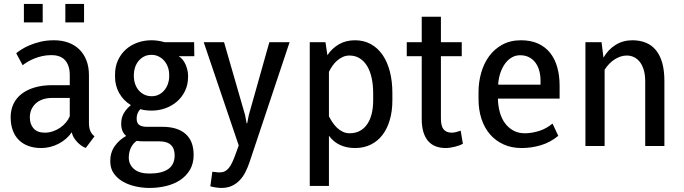

<svg xmlns="http://www.w3.org/2000/svg" viewBox="-20 -743 3480 977"><path d="M416.5 9.8Q405.8 6.3 394.3 -1.7Q382.8 -9.8 372.6 -20.5Q362.3 -31.2 355 -43.9Q347.7 -56.6 345.2 -69.8Q333 -51.8 315.7 -36.9Q298.3 -22 278.1 -11.5Q257.8 -1 235.4 4.6Q212.9 10.3 189.9 10.3Q152.3 10.3 123.3 -0.7Q94.2 -11.7 74.5 -32Q54.7 -52.2 44.4 -81.3Q34.2 -110.4 34.2 -146.5Q34.2 -184.6 48.8 -214.8Q63.5 -245.1 91.1 -266.1Q118.7 -287.1 157.7 -298.3Q196.8 -309.6 246.1 -309.6H335V-361.3Q335 -408.7 311.8 -435.8Q288.6 -462.9 239.7 -462.4Q216.8 -462.4 195.8 -457.8Q174.8 -453.1 156.2 -445.8Q137.7 -438.5 122.3 -429.4Q106.9 -420.4 95.2 -411.1L62.5 -472.2Q71.8 -480 89.1 -491.2Q106.4 -502.4 131.1 -512.9Q155.8 -523.4 186.8 -530.8Q217.8 -538.1 255.4 -538.1Q294.4 -538.1 327.1 -526.4Q359.9 -514.6 383.3 -491.9Q406.7 -469.2 419.7 -436Q432.6 -402.8 432.6 -360.4V-117.2Q432.6 -95.7 438.7 -78.9Q444.8 -62 460.9 -49.3ZM208 -67.9Q229 -67.9 249 -74.7Q269 -81.5 285.9 -93Q302.7 -104.5 315.4 -119.6Q328.1 -134.8 335 -151.4V-244.6H245.6Q218.3 -244.6 197 -237.1Q175.8 -229.5 161.4 -216.1Q147 -202.6 139.4 -184.6Q131.8 -166.5 131.8 -146Q131.8 -110.8 150.9 -89.4Q169.9 -67.9 208 -67.9ZM407.7 -628.9H312.5V-723.1H407.7ZM197.3 -628.9H101.6V-723.1H197.3Z M968.8 -457H889.2Q900.9 -450.2 909.9 -438.7Q918.9 -427.2 924.8 -413.6Q930.7 -399.9 933.8 -385.3Q937 -370.6 937 -358.4V-352.5Q937 -312.5 921.6 -280.5Q906.2 -248.5 880.6 -226.3Q855 -204.1 821.5 -192.1Q788.1 -180.2 752 -180.2Q736.3 -180.2 721.7 -181.9Q707 -183.6 693.8 -187.5Q685.1 -178.2 680.2 -166.5Q675.3 -154.8 675.3 -139.6Q675.3 -116.2 689 -106.9Q702.6 -97.7 727.5 -97.7H806.2Q883.3 -97.7 924.3 -61.5Q965.3 -25.4 965.3 45.4Q965.3 89.4 946.5 121.1Q927.7 152.8 896.7 173.3Q865.7 193.8 825 203.6Q784.2 213.4 740.2 213.4Q707.5 213.4 672.4 206.1Q637.2 198.7 607.9 182.6Q578.6 166.5 559.8 140.6Q541 114.7 541 77.1Q541 33.2 563.7 0.7Q586.4 -31.7 622.1 -51.3Q596.7 -72.3 596.7 -113.3Q596.7 -144.5 610.4 -167.5Q624 -190.4 646 -208Q607.9 -231.4 586.7 -269Q565.4 -306.6 565.4 -352.5V-363.3Q565.4 -404.3 580.3 -436.5Q595.2 -468.8 620.6 -491.5Q646 -514.2 679.7 -526.1Q713.4 -538.1 751 -538.1Q768.6 -538.1 785.4 -535.4Q802.2 -532.7 817.9 -528.3H967.8ZM708.5 -23.9Q698.7 -23.9 690.9 -24.4Q683.1 -24.9 676.3 -26.4Q658.7 -15.6 647 7.1Q635.3 29.8 635.3 59.1Q635.3 94.2 662.1 117.2Q689 140.1 740.2 140.1Q803.7 140.1 836.2 117.2Q868.7 94.2 868.7 47.4Q868.7 12.2 849.1 -5.9Q829.6 -23.9 788.6 -23.9ZM661.1 -352.5Q661.6 -333 668 -314.9Q674.3 -296.9 686 -283.2Q697.8 -269.5 714.4 -261.5Q731 -253.4 752 -253.4Q772.9 -253.4 789.6 -262.2Q806.2 -271 817.4 -285.2Q828.6 -299.3 834.7 -316.9Q840.8 -334.5 840.8 -352.5V-363.3Q840.8 -382.8 834.5 -400.9Q828.1 -418.9 816.4 -432.9Q804.7 -446.8 788.1 -455.3Q771.5 -463.9 751 -463.9Q729 -463.9 712.4 -455.1Q695.8 -446.3 684.3 -431.9Q672.9 -417.5 667 -399.4Q661.1 -381.3 661.1 -363.3Z M1227.1 -157.7 1234.9 -115.7H1237.8L1246.1 -157.7L1350.6 -528.3H1453.6L1250 81.5Q1241.2 107.9 1229.2 131.8Q1217.3 155.8 1200.2 173.8Q1183.1 191.9 1160.2 202.6Q1137.2 213.4 1106 213.4Q1100.1 213.4 1092.5 212.6Q1085 211.9 1077.4 210.7Q1069.8 209.5 1062.5 208Q1055.2 206.5 1050.3 205.1L1060.5 130.9Q1060.5 130.9 1064.7 131.3Q1068.8 131.8 1075 132.6Q1081.1 133.3 1087.2 133.8Q1093.3 134.3 1097.2 134.3Q1112.3 134.3 1123.5 128.9Q1134.8 123.5 1143.8 112.5Q1152.8 101.6 1160.6 85.4Q1168.5 69.3 1176.3 47.9L1194.8 -2.9L1016.6 -528.3H1120.1Z M1976.6 -231.9Q1976.6 -177.7 1963.6 -133.1Q1950.7 -88.4 1926.5 -56.6Q1902.3 -24.9 1866.9 -7.3Q1831.5 10.3 1787.1 10.3Q1700.2 10.3 1653.8 -52.2V203.1H1556.2V-528.3H1636.2L1646 -461.9Q1668.9 -497.1 1704.6 -517.6Q1740.2 -538.1 1786.1 -538.1Q1831.5 -538.1 1866.9 -518.6Q1902.3 -499 1926.8 -463.6Q1951.2 -428.2 1963.9 -378.7Q1976.6 -329.1 1976.6 -269.5ZM1878.9 -269.5Q1878.9 -310.5 1871.3 -345.7Q1863.8 -380.9 1848.6 -406.2Q1833.5 -431.6 1810.8 -446Q1788.1 -460.4 1758.3 -460.4Q1739.7 -460.4 1723.9 -453.1Q1708 -445.8 1694.8 -434.1Q1681.6 -422.4 1671.4 -407.5Q1661.1 -392.6 1653.8 -377.4V-151.4Q1661.6 -135.7 1671.9 -120.4Q1682.1 -105 1695.3 -92.5Q1708.5 -80.1 1724.4 -72.5Q1740.2 -64.9 1758.8 -64.9Q1789.6 -64.9 1812 -77.4Q1834.5 -89.8 1849.4 -112.3Q1864.3 -134.8 1871.6 -165.3Q1878.9 -195.8 1878.9 -231.9Z M2223.6 -657.7V-528.3H2329.6V-457H2223.6V-139.6Q2223.6 -100.6 2237.8 -84.2Q2252 -67.9 2278.3 -67.9Q2288.6 -67.9 2301 -71Q2313.5 -74.2 2324.2 -78.1L2335.4 -11.2Q2328.6 -7.3 2318.1 -3.4Q2307.6 0.5 2295.7 3.4Q2283.7 6.3 2271.5 8.3Q2259.3 10.3 2249 10.3Q2220.2 10.3 2197.5 1.7Q2174.8 -6.8 2158.9 -24.9Q2143.1 -43 2134.5 -71Q2126 -99.1 2126 -138.2V-457H2049.8V-528.3H2126V-657.7Z M2634.3 10.3Q2583 10.3 2542.2 -8.3Q2501.5 -26.9 2473.1 -59.8Q2444.8 -92.8 2429.9 -138.4Q2415 -184.1 2415 -238.3V-274.4Q2415 -324.2 2428.2 -371.6Q2441.4 -418.9 2468.3 -456.1Q2495.1 -493.2 2535.9 -515.6Q2576.7 -538.1 2631.3 -538.1Q2680.7 -538.1 2717.5 -521.5Q2754.4 -504.9 2778.8 -474.6Q2803.2 -444.3 2815.4 -401.6Q2827.6 -358.9 2827.6 -306.6V-241.2H2514.2Q2514.2 -240.7 2513.9 -241.2Q2513.7 -241.7 2513.7 -241.2Q2514.2 -206.1 2522.9 -173.3Q2531.7 -140.6 2549.6 -116.2Q2567.4 -91.8 2594.2 -77.6Q2621.1 -63.5 2657.2 -64.9Q2692.4 -66.4 2727.1 -77.9Q2761.7 -89.4 2791.5 -114.3L2820.8 -51.8Q2779.8 -18.1 2731.7 -3.9Q2683.6 10.3 2634.3 10.3ZM2626.5 -461.9Q2603.5 -461.9 2584.2 -450.7Q2564.9 -439.5 2550.5 -419.9Q2536.1 -400.4 2526.9 -374Q2517.6 -347.7 2515.1 -316.9Q2515.6 -316.4 2515.6 -314.5Q2515.6 -312.5 2515.6 -312H2730.5V-332Q2730.5 -359.9 2723.9 -383.5Q2717.3 -407.2 2704.1 -424.8Q2690.9 -442.4 2671.4 -452.1Q2651.9 -461.9 2626.5 -461.9Z M3041 -528.3 3050.8 -449.7Q3074.7 -491.2 3112.5 -514.6Q3150.4 -538.1 3197.8 -538.1Q3236.3 -538.1 3266.6 -525.6Q3296.9 -513.2 3317.9 -487.5Q3338.9 -461.9 3349.9 -422.9Q3360.8 -383.8 3360.8 -330.6V0H3263.2V-329.1Q3263.2 -362.8 3255.6 -387.7Q3248 -412.6 3235.1 -428.7Q3222.2 -444.8 3205.3 -452.6Q3188.5 -460.4 3169.4 -460.4Q3139.6 -460.4 3109.4 -441.9Q3079.1 -423.3 3056.6 -388.2V0H2959V-528.3Z"/></svg>

Font: Ufes Sans
Style: Regular
Weight: 400
Designer: Ricardo Esteves, Filipe Motta, Cassio Ferreira, Ana Quintelato & Breno Mello
Foundry: ProDesignUfes - Ricardo Esteves, Filipe Motta, Cassio Ferreira, Ana Quintelato & Breno Mello (This is a derivative work,
Version: Version 2.0